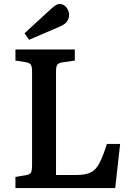

<svg xmlns="http://www.w3.org/2000/svg" viewBox="-20 -950 681 970"><path d="M58 0V-56L111 -65Q130 -68 136 -77.5Q142 -87 142 -116V-589Q142 -614 135.5 -623.5Q129 -633 109 -636L58 -644V-700H358V-644L295 -635Q276 -632 269.5 -623Q263 -614 263 -589V-66H367Q411 -66 437.5 -78.5Q464 -91 482 -125Q500 -159 520 -223H587L562 0ZM127 -749 104 -782 239 -906Q265 -930 280 -930Q302 -930 315.5 -912.5Q329 -895 329 -875Q329 -835 283 -816Z"/></svg>

Font: Literata Medium
Style: Regular
Weight: 500
Designer: Latin by Veronika Burian and Jose Scaglione. Greek by Irene Vlachou. Cyrillic by Vera Evstafieva.
Foundry: TypeTogether
Version: Version 3.103; ttfautohint (v1.8.4.7-5d5b);gftools[0.9.29]